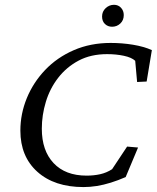

<svg xmlns="http://www.w3.org/2000/svg" viewBox="-20 -758 643 787"><path d="M322.3 8.8Q203.1 8.8 133.3 -53.7Q63.5 -116.2 63.5 -222.7Q63.5 -291 89.8 -355.5Q116.2 -419.9 165 -471.2Q213.9 -522.5 282.2 -552.2Q350.6 -582 433.6 -582Q480.5 -582 524.9 -574.7Q569.3 -567.4 602.5 -552.7L581.1 -423.8L542 -421.9L534.2 -508.8Q519.5 -522.5 487.8 -529.3Q456.1 -536.1 418.9 -536.1Q352.5 -536.1 302.7 -509.8Q252.9 -483.4 218.8 -439.5Q184.6 -395.5 168 -340.8Q151.4 -286.1 151.4 -230.5Q151.4 -140.6 199.7 -89.4Q248 -38.1 335 -38.1Q364.3 -38.1 390.6 -43.9Q417 -49.8 439.5 -64.5L501 -157.2L545.9 -153.3L495.1 -32.2Q463.9 -18.6 434.1 -9.3Q404.3 0 376.5 4.4Q348.6 8.8 322.3 8.8ZM439.5 -648.4Q421.9 -648.4 410.2 -659.7Q398.4 -670.9 398.4 -690.4Q398.4 -710.9 413.1 -724.6Q427.7 -738.3 447.3 -738.3Q464.8 -738.3 476.1 -726.1Q487.3 -713.9 487.3 -696.3Q487.3 -674.8 473.1 -661.6Q459 -648.4 439.5 -648.4Z"/></svg>

Font: Crimson Pro Light
Style: Italic
Weight: 300
Italic angle: -12°
Designer: Jacques Le Bailly
Foundry: Baron von Fonthausen
Version: Version 1.003